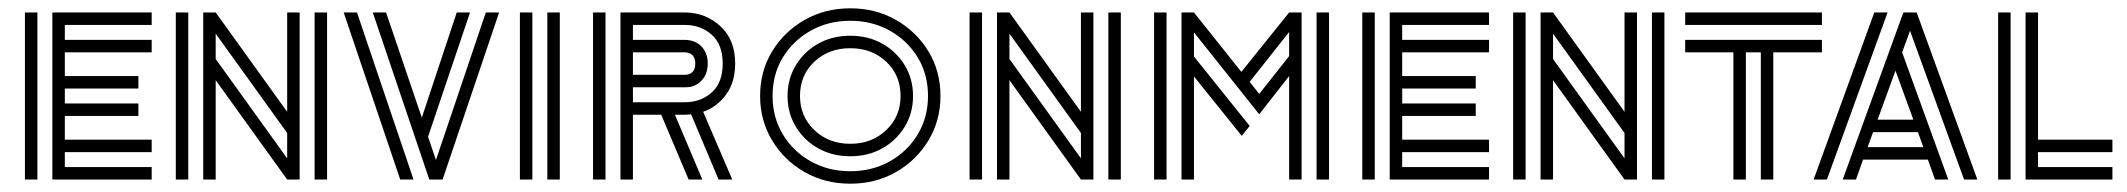

<svg xmlns="http://www.w3.org/2000/svg" viewBox="-20 -432 5118 462"><path d="M106 0V-402H345V-372H136V-336H345V-306H136V-249H313V-219H136V-183H313V-153H136V-96H345V-66H136V-30H345V0ZM40 0V-402H70V0Z M403 0V-402H433V0ZM737 0V-402H767V0ZM671 -112 499 -351V-290L671 -51ZM469 0V-402H499L671 -163V-402H701V0H671L499 -239V0Z M1013 0 877 -402H909L995 -149L1079 -402H1111L1010 -103L1029 -47L1149 -402H1181L1045 0ZM943 0 807 -402H839L975 0Z M1297 0V-402H1327V0ZM1231 0V-402H1261V0Z M1473 0V-402H1630Q1679 -401 1714 -368.5Q1749 -336 1749 -279Q1749 -235 1727.5 -205Q1706 -175 1672 -163L1742 0H1709L1643 -157Q1635 -156 1630 -156H1604L1670 0H1637L1571 -156H1503V0ZM1407 0V-402H1437V0ZM1628 -372H1503V-336H1630Q1654 -335 1668.5 -319.5Q1683 -304 1683 -279Q1683 -254 1668 -238Q1653 -222 1630 -222H1503V-186H1628Q1666 -186 1692.5 -209.5Q1719 -233 1719 -279Q1719 -325 1692.5 -348.5Q1666 -372 1628 -372ZM1628 -306H1503V-252H1628Q1639 -252 1646 -258.5Q1653 -265 1653 -279Q1653 -293 1646 -299.5Q1639 -306 1628 -306Z M2213 -201Q2213 -253 2188.5 -293.5Q2164 -334 2121.5 -358Q2079 -382 2026 -382Q1973 -382 1930.5 -358Q1888 -334 1863.5 -293.5Q1839 -253 1839 -201Q1839 -150 1863.5 -109Q1888 -68 1930.5 -44Q1973 -20 2026 -20Q2079 -20 2121.5 -44Q2164 -68 2188.5 -109Q2213 -150 2213 -201ZM2147 -201Q2147 -251 2112.5 -283.5Q2078 -316 2026 -316Q1974 -316 1939.5 -283.5Q1905 -251 1905 -201Q1905 -152 1939.5 -119Q1974 -86 2026 -86Q2078 -86 2112.5 -119Q2147 -152 2147 -201ZM2026 -56Q1983 -56 1949 -75Q1915 -94 1895 -127Q1875 -160 1875 -201Q1875 -242 1895 -275Q1915 -308 1949 -327Q1983 -346 2026 -346Q2069 -346 2103 -327Q2137 -308 2157 -275Q2177 -242 2177 -201Q2177 -160 2157 -127Q2137 -94 2103 -75Q2069 -56 2026 -56ZM2026 10Q1965 10 1916 -18Q1867 -46 1838 -94Q1809 -142 1809 -201Q1809 -261 1838 -308.5Q1867 -356 1916 -384Q1965 -412 2026 -412Q2087 -412 2136 -384Q2185 -356 2214 -308.5Q2243 -261 2243 -201Q2243 -142 2214 -94Q2185 -46 2136 -18Q2087 10 2026 10Z M2313 0V-402H2343V0ZM2647 0V-402H2677V0ZM2581 -112 2409 -351V-290L2581 -51ZM2379 0V-402H2409L2581 -163V-402H2611V0H2581L2409 -239V0Z M2757 0V-402H2787V0ZM3148 0V-402H3178V0ZM2823 0V-402H2853L2967 -259L3082 -402H3112V0H3082V-249L3010 -157L2853 -354V-296L2987 -129L2968 -105L2853 -248V0ZM3082 -355 2987 -235 3010 -206 3082 -297Z M3324 0V-402H3563V-372H3354V-336H3563V-306H3354V-249H3531V-219H3354V-183H3531V-153H3354V-96H3563V-66H3354V-30H3563V0ZM3258 0V-402H3288V0Z M3621 0V-402H3651V0ZM3955 0V-402H3985V0ZM3889 -112 3717 -351V-290L3889 -51ZM3687 0V-402H3717L3889 -163V-402H3919V0H3889L3717 -239V0Z M4035 -372V-402H4364V-372ZM4151 0V-306H4035V-336H4364V-306H4247V0H4217V-306H4181V0Z M4414 0 4560 -402H4592L4738 0H4706L4576 -358L4557 -306L4668 0H4636L4619 -48H4463L4446 0ZM4344 0 4490 -402H4522L4376 0ZM4498 -144H4584L4541 -262ZM4474 -78H4608L4595 -114H4487Z M4854 0V-402H4884V-96H5063V-66H4884V-30H5063V0ZM4788 0V-402H4818V0Z"/></svg>

Font: Zen Tokyo Zoo
Style: Regular
Weight: 400
Designer: Yoshimichi Ohira
Foundry: A-1 Corp ZenFonts
Version: Version 1.002; ttfautohint (v1.8.3)